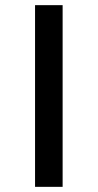

<svg xmlns="http://www.w3.org/2000/svg" viewBox="-20 -725 379 745"><path d="M116 0V-705H223V0Z"/></svg>

Font: Nunito Sans 7pt SemiExpanded Medium
Style: Regular
Weight: 500
Width: 6
Designer: Vernon Adams
Foundry: Vernon Adams
Version: Version 3.101;gftools[0.9.27]